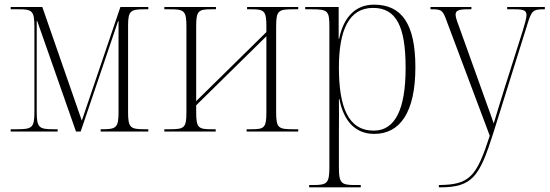

<svg xmlns="http://www.w3.org/2000/svg" viewBox="-20 -566 2368 826"><path d="M26 0H228V-10H210C149 -10 138 -16 138 -84V-476H140L307 0H327L488 -475H490V-83C490 -16 479 -10 420 -10H413V0H618V-10H603C541 -10 531 -16 531 -83V-456C531 -519 542 -526 599 -526H618V-536H498L332 -47L162 -536H26V-526H61C117 -526 128 -520 128 -452V-84C128 -16 118 -10 52 -10H26Z M687 0H908V-10H891C834 -10 824 -15 824 -83V-113L1126 -410V-83C1126 -15 1116 -10 1061 -10H1041V0H1263V-10H1241C1178 -10 1168 -15 1168 -83V-452C1168 -521 1178 -526 1241 -526H1263V-536H1043V-526H1061C1116 -526 1126 -520 1126 -453V-428L824 -131V-453C824 -520 834 -526 889 -526H909V-536H687V-526H712C772 -526 782 -520 782 -452V-84C782 -15 773 -10 709 -10H687Z M1310 240H1532V230H1507C1447 230 1438 222 1438 152V7C1438 -51 1439 -104 1438 -140H1440C1459 -43 1510 10 1590 10C1700 10 1767 -81 1767 -277C1767 -462 1709 -546 1589 -546C1507 -546 1457 -489 1439 -399H1437V-536H1293V-526H1322C1390 -526 1397 -519 1397 -452V152C1397 222 1388 230 1328 230H1310ZM1588 -4C1478 -4 1438 -105 1438 -276C1438 -436 1481 -532 1585 -532C1685 -532 1725 -452 1725 -274C1725 -96 1680 -4 1588 -4Z M1868 230V240H1872C2014 240 2043 193 2103 4L2249 -462C2267 -520 2273 -526 2319 -526H2324V-536H2162V-526H2195C2238 -526 2245 -518 2245 -501C2245 -488 2238 -464 2229 -434L2151 -188C2133 -129 2116 -76 2104 -35C2089 -80 2062 -151 2034 -231L1964 -426C1948 -470 1940 -490 1940 -502C1940 -519 1949 -526 1992 -526H2008V-536H1832V-526H1837C1881 -526 1885 -522 1903 -472L2087 18C2030 194 2001 229 1868 230Z"/></svg>

Font: Noto Serif Display SemiCondensed ExtraLight
Style: Regular
Weight: 200
Width: 4
Designer: Monotype Design Team
Foundry: Monotype Imaging Inc.
Version: Version 2.009